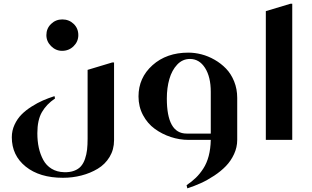

<svg xmlns="http://www.w3.org/2000/svg" viewBox="-20 -757 1690 1039"><path d="M231 -566.9Q231 -603 256.3 -627.4Q281.7 -651.9 316.9 -651.9Q353.5 -651.9 378.7 -627.7Q403.8 -603.5 403.8 -566.9Q403.8 -532.2 378.4 -507.1Q353 -481.9 315.9 -481.9Q282.2 -481.9 256.6 -507.3Q231 -532.7 231 -566.9ZM274.9 -236.8 277.8 -224.1Q231.4 -192.9 206.8 -150.1Q182.1 -107.4 182.1 -36.1Q182.1 6.3 189.9 42.2Q197.8 78.1 214.1 108.4Q230.5 138.7 259.3 156.2Q288.1 173.8 327.1 174.8Q357.9 175.8 380.9 167.2Q403.8 158.7 417.7 143.1Q431.6 127.4 439.9 103.3Q448.2 79.1 451.2 53Q454.1 26.9 454.1 -6.8V-378.9L586.9 -418.9H597.2V2Q597.2 52.2 573 92.3Q548.8 132.3 508.8 156.2Q468.8 180.2 420.7 192.6Q372.6 205.1 320.8 205.1Q194.3 205.1 119.1 144.5Q43.9 84 43.9 -14.2Q43.9 -50.3 58.8 -82.3Q73.7 -114.3 96.4 -137.2Q119.1 -160.2 151.1 -180.4Q183.1 -200.7 212.4 -213.4Q241.7 -226.1 274.9 -236.8Z M1000.5 0Q951.7 0 904.3 -15.6Q856.9 -31.2 817.6 -59.8Q778.3 -88.4 753.9 -134Q729.5 -179.7 729.5 -234.9Q729.5 -336.4 805.4 -404.3Q881.3 -472.2 999.5 -472.2Q1034.2 -472.2 1070.3 -462.9Q1106.4 -453.6 1141.4 -433.6Q1176.3 -413.6 1203.4 -385.5Q1230.5 -357.4 1247.1 -316.4Q1263.7 -275.4 1263.7 -227.1V0Q1263.7 40 1246.6 76.9Q1229.5 113.8 1202.6 141.6Q1175.8 169.4 1139.2 193.6Q1102.5 217.8 1067.1 233.9Q1031.7 250 993.7 262.2L989.7 245.1Q1018.6 225.6 1040 204.8Q1061.5 184.1 1080.3 155Q1099.1 126 1109.4 86.9Q1119.6 47.9 1120.6 0ZM989.7 -34.2H1120.6V-259.8Q1120.6 -340.8 1089.6 -389.4Q1058.6 -438 1007.8 -438Q967.8 -438 939 -407.5Q910.2 -377 896.5 -329.3Q882.8 -281.7 882.8 -224.1Q882.8 -34.2 989.7 -34.2Z M1561.5 -736.8V0H1418.5V-696.8L1551.8 -736.8Z"/></svg>

Font: Laureen pro
Style: Bold
Weight: 700
Designer: Ahmed zaza
Foundry: zazatype
Version: Version 1.000